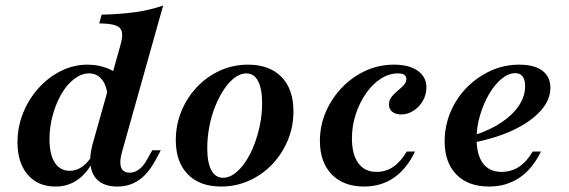

<svg xmlns="http://www.w3.org/2000/svg" viewBox="-20 -661 2052 692"><path d="M403 11.3Q362.2 11.3 337.8 -6.9Q313.5 -25.2 307.3 -59.1Q301.1 -93 312.9 -138.5L413.8 -497.3Q423.1 -528.8 419.2 -545.9Q415.4 -563 396.1 -569.6Q376.8 -576.2 337.6 -576.6L346.4 -608.1Q415.6 -609.7 469.7 -617.5Q523.7 -625.4 568 -641.1L419.6 -112.9Q409.5 -77.5 416.4 -58Q423.3 -38.6 447.9 -38.6Q465.7 -38.6 482.4 -51.4Q499.1 -64.3 512.8 -91.2L528.9 -119.4H559.5L541 -84.7Q524 -53.1 503.4 -31.5Q482.9 -10 458 0.6Q433.1 11.3 403 11.3ZM179.6 11.3Q116.5 11.3 79.7 -31.7Q43 -74.6 43 -147.8Q43 -203.5 63.4 -254.1Q83.9 -304.7 119.3 -343.8Q154.6 -382.9 200.1 -405.4Q245.6 -428 295.7 -428Q338.2 -428 376.2 -410.9Q414.1 -393.8 445.2 -362L368 -311.5Q365.4 -352.3 347.3 -374.4Q329.1 -396.5 301.4 -396.5Q274.2 -396.5 248.2 -377Q222.1 -357.4 202.3 -323.8Q182.5 -290.2 170.4 -247.3Q158.4 -204.5 158.4 -159Q158.4 -104.3 177.5 -74.9Q196.6 -45.4 231.1 -45.4Q255.3 -45.4 275.8 -59.7Q296.4 -73.9 313.2 -101.9L320.6 -89.6Q296.7 -39.7 261.4 -14.2Q226.1 11.3 179.6 11.3Z M777.2 11.3Q699.7 11.3 656.6 -33Q613.6 -77.3 613.6 -156.2Q613.6 -211.4 633.9 -260.5Q654.2 -309.7 690.1 -347.5Q726 -385.3 773.2 -406.7Q820.3 -428 874 -428Q951.1 -428 994.4 -383.9Q1037.6 -339.8 1037.6 -259.7Q1037.6 -204 1017.3 -155.3Q997 -106.6 961.3 -69Q925.6 -31.3 878 -10Q830.5 11.3 777.2 11.3ZM784.6 -20.2Q805 -20.2 825.6 -35.4Q846.2 -50.6 864 -76.7Q881.8 -102.8 895.4 -137.6Q909 -172.4 916.9 -211Q924.7 -249.5 924.7 -289.1Q924.7 -341.2 910.1 -368.8Q895.6 -396.5 867.8 -396.5Q846.6 -396.5 826.2 -381.3Q805.8 -366.1 788 -339.8Q770.2 -313.5 756.2 -279.1Q742.2 -244.7 734.6 -205.5Q727 -166.3 727 -126.8Q727 -75.1 741.7 -47.6Q756.4 -20.2 784.6 -20.2Z M1292.2 11.3Q1217.9 11.3 1175.4 -32.6Q1133 -76.5 1133 -153.4Q1133 -208.6 1154.5 -258.1Q1176 -307.7 1213.1 -346.1Q1250.3 -384.5 1298.2 -406.3Q1346.2 -428 1399.4 -428Q1454.5 -428 1485.7 -405.9Q1516.9 -383.8 1516.9 -345.8Q1516.9 -320.2 1504.2 -297.9Q1491.5 -275.6 1470.7 -262.1Q1449.8 -248.5 1425.7 -248.5Q1406 -248.5 1394 -258.1Q1381.9 -267.6 1381.9 -283.9Q1381.9 -300.3 1391.5 -312.2Q1401.1 -324.2 1413.6 -334.3Q1426.1 -344.4 1435.3 -354.3Q1444.5 -364.2 1444.5 -376.8Q1444.5 -396.5 1413.9 -396.5Q1382.6 -396.5 1352.7 -377.4Q1322.7 -358.3 1299.4 -324.9Q1276.1 -291.5 1262.3 -249.5Q1248.4 -207.4 1248.4 -162.4Q1248.4 -104.9 1271.3 -73.2Q1294.2 -41.5 1337.1 -41.5Q1370.6 -41.5 1397.4 -59.7Q1424.2 -78 1446 -114.8H1475.8Q1445.7 -52 1399.5 -20.4Q1353.3 11.3 1292.2 11.3Z M1742.5 11.3Q1667.1 11.3 1624.8 -32.1Q1582.6 -75.4 1582.6 -151.8Q1582.6 -207 1603.7 -257.2Q1624.8 -307.3 1662.3 -345.5Q1699.9 -383.7 1748.6 -405.9Q1797.4 -428 1851 -428Q1905.7 -428 1934.7 -406.3Q1963.7 -384.6 1963.7 -344.4Q1963.7 -301.7 1929.8 -263.1Q1895.9 -224.4 1834.4 -194.4Q1772.9 -164.3 1688.2 -147.5L1687.8 -173.3Q1746.2 -192 1787.4 -219.8Q1828.6 -247.6 1850.6 -280.9Q1872.6 -314.2 1872.6 -350Q1872.6 -373.7 1863.6 -385.5Q1854.7 -397.3 1837.2 -397.3Q1812.3 -397.3 1787.4 -376.6Q1762.6 -355.9 1742.5 -321.6Q1722.5 -287.2 1710.1 -245.2Q1697.6 -203.2 1697.6 -161.8Q1697.6 -103.3 1720.6 -72.4Q1743.6 -41.5 1787.7 -41.5Q1822.4 -41.5 1850.4 -59.7Q1878.4 -78 1899.8 -114.8H1929.6Q1899.2 -52 1852.1 -20.4Q1805.1 11.3 1742.5 11.3Z"/></svg>

Font: Playfair 5pt SemiExpanded Light 12pt
Style: Italic
Weight: 300
Italic angle: -15.6°
Version: Version 2.000;gftools[0.9.28]